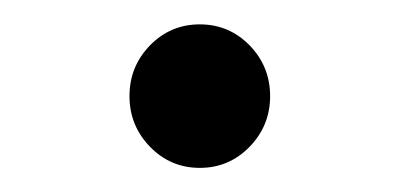

<svg xmlns="http://www.w3.org/2000/svg" viewBox="-20 -448 333 160"><path d="M105 -325.7Q87.9 -343.3 87.9 -367.9Q87.9 -392.6 105 -410.2Q122.1 -427.7 146.5 -427.7Q170.9 -427.7 188 -410.2Q205.1 -392.6 205.1 -367.9Q205.1 -343.3 188 -325.7Q170.9 -308.1 146.5 -308.1Q122.1 -308.1 105 -325.7Z"/></svg>

Font: Nova Flat
Style: Book
Weight: 400
Version: Version 2.000